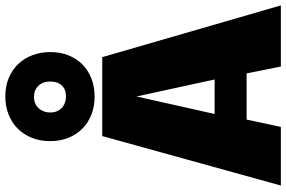

<svg xmlns="http://www.w3.org/2000/svg" viewBox="-201 -900 1101 739"><g transform="rotate(-90 349.5 -530.5)"><path d="M345.7 -950.2Q332.5 -950.2 321.5 -945.6Q310.5 -940.9 302.7 -932.6Q294.9 -924.3 290.5 -912.8Q286.1 -901.4 286.1 -887.7Q286.1 -859.9 303.5 -843.5Q320.8 -827.1 347.7 -827.1Q375.5 -827.1 390.4 -843.5Q405.3 -859.9 405.3 -887.7Q405.3 -915.5 388.9 -932.9Q372.6 -950.2 345.7 -950.2ZM175.8 -887.7Q175.8 -927.2 188.7 -959Q201.7 -990.7 224.6 -1013.4Q247.6 -1036.1 279.1 -1048.3Q310.5 -1060.5 347.7 -1060.5Q388.2 -1060.5 419.9 -1046.9Q451.7 -1033.2 473.6 -1009.8Q495.6 -986.3 507.1 -954.8Q518.6 -923.3 518.6 -887.7Q518.6 -848.6 505.9 -817.1Q493.2 -785.6 470.5 -763.4Q447.8 -741.2 416.3 -729Q384.8 -716.8 347.7 -716.8Q309.6 -716.8 277.8 -729.2Q246.1 -741.7 223.4 -764.4Q200.7 -787.1 188.2 -818.6Q175.8 -850.1 175.8 -887.7ZM195.3 -687.5H499L698.2 0H462.9L436.5 -131.8H258.8L230.5 0H4.9ZM413.1 -254.9 347.7 -555.7 280.3 -254.9Z"/></g></svg>

Font: Paytone One
Style: Regular
Weight: 400
Designer: vernon adams
Foundry: vernon adams
Version: 1.000